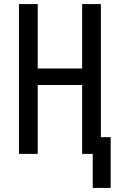

<svg xmlns="http://www.w3.org/2000/svg" viewBox="-20 -755 588 942"><path d="M435 167V0H383V-338H165V0H73V-735H165V-419H383V-735H475V-82H523V167Z"/></svg>

Font: Iosevka Semi-Condensed Medium
Style: Regular
Weight: 500
Monospace: yes
Designer: Belleve Invis
Foundry: Belleve Invis
Version: Version 27.3.5